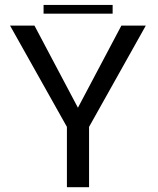

<svg xmlns="http://www.w3.org/2000/svg" viewBox="-20 -782 660 802"><path d="M259.5 0H352V-252L589 -675H487L305.5 -332L124 -675H22L259.5 -252ZM162 -725H450.5V-761.5H162Z"/></svg>

Font: Anybody
Style: Regular
Weight: 400
Designer: Tyler Finck
Foundry: Etcetera Type Company
Version: Version 1.110